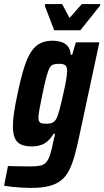

<svg xmlns="http://www.w3.org/2000/svg" viewBox="-53 -717 511 939"><path d="M99 202Q76 202 51 200.5Q26 199 4 196.5Q-18 194 -33 191L-14 95Q11 96 29.5 96Q48 96 64 96.5Q80 97 93 97Q125 97 143.5 93Q162 89 173 76.5Q184 64 192 39.5Q200 15 208 -26Q211 -37 213 -47.5Q215 -58 216 -63H209Q197 -42 181.5 -28Q166 -14 146.5 -7.5Q127 -1 103 -1Q70 -1 49.5 -10.5Q29 -20 19.5 -42Q10 -64 10 -101Q10 -130 16 -169Q22 -208 33 -259Q49 -336 65 -386.5Q81 -437 100.5 -465.5Q120 -494 145.5 -506Q171 -518 205 -518Q225 -518 244.5 -512.5Q264 -507 277.5 -492Q291 -477 293 -449H300L318 -510H433L337 -62Q325 -4 313 40Q301 84 285.5 115Q270 146 246 165Q222 184 187 193Q152 202 99 202ZM175 -112Q189 -112 198.5 -115Q208 -118 215.5 -126Q223 -134 228 -148Q232 -159 238 -180.5Q244 -202 250 -229Q256 -256 262 -283Q268 -310 271.5 -332.5Q275 -355 275 -366Q276 -389 267 -397Q258 -405 237 -405Q219 -405 208 -401.5Q197 -398 189.5 -384.5Q182 -371 174 -341.5Q166 -312 155 -259Q146 -216 140.5 -185.5Q135 -155 135 -142Q135 -128 139.5 -121.5Q144 -115 152.5 -113.5Q161 -112 175 -112ZM212 -569 166 -689 168 -697H251L287 -629L347 -697H438L436 -689L340 -569Z"/></svg>

Font: Saira Condensed
Style: Bold Italic
Weight: 700
Width: 3
Italic angle: -12°
Designer: Hector Gatti with collaboration of the Omnibus-Type team
Foundry: Omnibus-Type
Version: Version 1.101